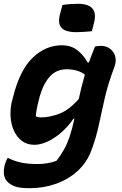

<svg xmlns="http://www.w3.org/2000/svg" viewBox="-22 -788 642 1009"><path d="M303 -550Q353 -550 386.5 -522.5Q420 -495 438 -460H445Q452 -479 460 -500Q468 -521 477 -543Q483 -545 490.5 -546Q498 -547 507 -547Q551 -547 573.5 -513.5Q596 -480 578 -433Q546 -348 529 -274.5Q512 -201 498 -134Q484 -67 459 0Q436 64 387.5 109Q339 154 273.5 177.5Q208 201 133 201Q75 201 48.5 188.5Q22 176 11 160Q-10 131 3 78Q6 68 9.5 59.5Q13 51 17 43H23Q49 57 85 65.5Q121 74 176 74Q201 74 226 70Q251 66 275 57Q298 27 314 -1.5Q330 -30 343 -67Q351 -92 357.5 -116Q364 -140 369 -164H364Q336 -123 300.5 -92Q265 -61 228 -44Q191 -27 159 -27Q120 -27 93 -47.5Q66 -68 51 -101.5Q36 -135 33.5 -174.5Q31 -214 40 -253L47 -279Q82 -420 150 -485Q218 -550 303 -550ZM166 -177Q178 -171 193 -171Q239 -171 290 -190.5Q341 -210 392 -268Q398 -297 406 -329Q414 -361 424 -396Q406 -410 381 -417Q356 -424 328 -424Q275 -424 240.5 -386.5Q206 -349 186 -279L182 -262Q169 -214 166 -177ZM306 -762Q326 -765 348 -766.5Q370 -768 387 -768Q496 -768 473 -672L461 -624Q442 -622 420 -620.5Q398 -619 380 -619Q322 -619 301 -642Q280 -665 294 -716Z"/></svg>

Font: Recursive Mn Csl St
Style: Bold Italic
Weight: 700
Italic angle: -15°
Monospace: yes
Version: Version 1.079;hotconv 1.0.112;makeotfexe 2.5.65598; ttfautoh